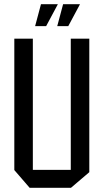

<svg xmlns="http://www.w3.org/2000/svg" viewBox="-20 -892 489 912"><path d="M316.2 0V-708.3H404.2V-74.2L317.2 0ZM120.8 0 48 -84.2V-85.2H316.2V0ZM48 -85.2V-708.3H136V-85.2ZM251.9 -767.9 279.7 -871.9H359.4V-870.9L304.3 -767.9ZM146.8 -767.9 174.6 -871.9H254.3V-870.9L199.2 -767.9Z"/></svg>

Font: Foldit Thin
Style: Regular
Weight: 100
Designer: Sophia Tai
Foundry: Sophia Tai
Version: Version 1.003